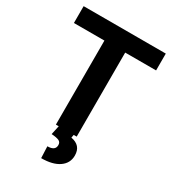

<svg xmlns="http://www.w3.org/2000/svg" viewBox="-219 -831 1057 1172"><g transform="rotate(30 309.5 -244.5)"><path d="M598.6 -592.3H380.9V0H234.4V-592.3H19.5V-710.9H598.6ZM361.3 -6.8 356 21.5Q429.2 34.7 429.2 106Q429.2 159.7 384.5 190.9Q339.8 222.2 258.8 222.2L255.4 140.6Q310.1 140.6 310.1 101.1Q310.1 80.6 293.7 73Q277.3 65.4 240.7 63L255.9 -6.8Z"/></g></svg>

Font: Robotiche
Style: Bold
Weight: 700
Designer: Google
Version: Version 2.001150; 2014